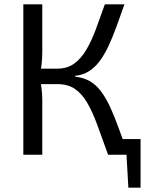

<svg xmlns="http://www.w3.org/2000/svg" viewBox="-20 -710 671 881"><path d="M625 -72V0H480V-72ZM625 -7V151H569L560 -7ZM551 -690Q531 -633 513 -584Q495 -535 476.5 -496Q458 -457 436.5 -428.5Q415 -400 388 -383Q361 -366 325 -362V-358Q364 -354 393 -337Q422 -320 444.5 -289.5Q467 -259 486.5 -216.5Q506 -174 525.5 -119.5Q545 -65 569 0H476Q448 -78 426 -138Q404 -198 379.5 -239.5Q355 -281 323 -302.5Q291 -324 243 -324V-395Q288 -395 319.5 -417.5Q351 -440 375 -480Q399 -520 419 -573.5Q439 -627 461 -690ZM174 -690V-474Q174 -444 171 -416Q168 -388 162 -361Q167 -333 170.5 -305Q174 -277 174 -251V0H87V-690ZM280 -395V-324H147V-395Z"/></svg>

Font: Exo 2
Style: Regular
Weight: 400
Designer: Natanael Gama
Foundry: Natanael Gama
Version: Version 2.010